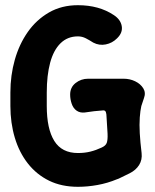

<svg xmlns="http://www.w3.org/2000/svg" viewBox="-20 -703 597 739"><path d="M280 16Q217 16 169 -7.5Q121 -31 87.5 -73.5Q54 -116 37 -173Q20 -230 20 -295V-347Q20 -413 37 -473Q54 -533 87 -580Q120 -627 168.5 -655Q217 -683 280 -683Q361 -683 418 -645Q444 -628 448.5 -603Q453 -578 432 -557L430 -555Q412 -537 387 -532Q362 -527 339 -539Q325 -548 310.5 -555.5Q296 -563 280 -563Q240 -563 213 -536.5Q186 -510 173 -461.5Q160 -413 160 -347V-295Q160 -207 189 -160.5Q218 -114 280 -114Q306 -114 328 -119.5Q350 -125 371 -135Q387 -142 391 -153.5Q395 -165 394 -188.5Q393 -212 390 -254Q390 -264 387.5 -271.5Q385 -279 376 -278Q359 -277 342.5 -275Q326 -273 306 -270Q288 -268 275 -277Q262 -286 256 -303.5Q250 -321 250 -339Q250 -367 271 -383.5Q292 -400 319 -400H456Q480 -400 500.5 -390Q521 -380 531.5 -363Q542 -346 534 -325L524 -295Q520 -278 518 -251Q516 -224 518 -189.5Q520 -155 525 -114Q528 -88 515.5 -68Q503 -48 479 -36L438 -16Q437 -15 434.5 -14.5Q432 -14 430 -13Q394 2 355.5 9Q317 16 280 16Z"/></svg>

Font: Winky Sans SemiBold
Style: Regular
Weight: 600
Designer: Simon Atzbach
Foundry: typofactur
Version: Version 1.205